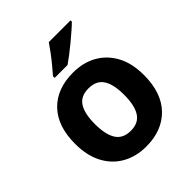

<svg xmlns="http://www.w3.org/2000/svg" viewBox="-212 -899 1043 1043"><g transform="rotate(-45 309.5 -378.0)"><path d="M574 -274Q574 -138 502.5 -64Q431 10 308 10Q232 10 172.5 -23Q113 -56 79 -119.5Q45 -183 45 -274Q45 -410 116 -483Q187 -556 311 -556Q388 -556 447 -523Q506 -490 540 -427.5Q574 -365 574 -274ZM197 -274Q197 -193 223.5 -151.5Q250 -110 310 -110Q369 -110 395.5 -151.5Q422 -193 422 -274Q422 -355 395.5 -395.5Q369 -436 309 -436Q250 -436 223.5 -395.5Q197 -355 197 -274ZM502 -766V-756Q488 -742 465 -722Q442 -702 415.5 -680Q389 -658 363.5 -638.5Q338 -619 319 -606H220V-619Q236 -637 257.5 -663Q279 -689 299.5 -716.5Q320 -744 335 -766Z"/></g></svg>

Font: Noto IKEA Arabic
Style: Bold
Weight: 700
Designer: Monotype Design Team
Foundry: Monotype Imaging Inc.
Version: Version 1.200